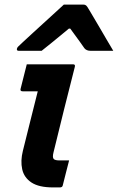

<svg xmlns="http://www.w3.org/2000/svg" viewBox="-20 -819 515 839"><path d="M97 -538H299Q310 -538 307 -527Q283 -434 260 -341Q237 -248 214 -154Q208 -131 215 -124Q221 -118 240 -118H282Q275 -92 268 -63.5Q261 -35 254 -8Q252 0 241 0H212Q150 0 117.5 -21.5Q85 -43 77 -79.5Q69 -116 80 -160Q96 -225 112.5 -290.5Q129 -356 145 -420H79Q67 -420 70 -431Q77 -457 83.5 -484.5Q90 -512 97 -538ZM259 -799H344Q352 -799 356.5 -795Q361 -791 369 -777Q374 -768 386.5 -747.5Q399 -727 414.5 -700Q430 -673 446 -646Q462 -619 475 -597H376Q358 -597 349 -608Q343 -617 327.5 -638.5Q312 -660 287 -694H281Q241 -661 213 -638Q185 -615 162 -597H62Q52 -597 54 -606Q55 -611 59 -615Q63 -619 79 -634Q94 -648 118.5 -670.5Q143 -693 170.5 -718Q198 -743 222 -765Q246 -787 259 -799Z"/></svg>

Font: Recursive Sn Lnr St
Style: Bold Italic
Weight: 700
Italic angle: -15°
Version: Version 1.079;hotconv 1.0.112;makeotfexe 2.5.65598; ttfautoh